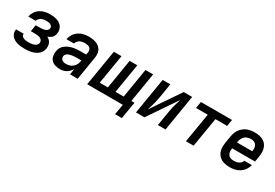

<svg xmlns="http://www.w3.org/2000/svg" viewBox="41 -1419 3518 2453"><g transform="rotate(30 1800.0 -192.5)"><path d="M248 8Q277 8 306.5 4.5Q336 1 365.5 -8Q395 -17 422 -34Q449 -51 466 -78Q483 -105 488 -135Q492 -163 486.5 -191Q481 -219 463 -239.5Q445 -260 421 -272Q443 -280 463 -292.5Q483 -305 495 -325Q507 -345 510 -367Q516 -399 508 -429.5Q500 -460 479.5 -482Q459 -504 431 -516.5Q403 -529 371.5 -533.5Q340 -538 308 -538Q272 -538 235 -529.5Q198 -521 164.5 -499Q131 -477 110 -443.5Q89 -410 82 -373H193Q198 -396 218 -413.5Q238 -431 261.5 -436Q285 -441 308 -441Q325 -441 341 -439Q357 -437 371 -430.5Q385 -424 394 -410.5Q403 -397 400 -381Q397 -364 383 -351Q369 -338 352.5 -333Q336 -328 319 -326Q302 -324 285 -324H220L204 -227H269Q289 -227 308.5 -224Q328 -221 345 -213Q362 -205 371.5 -188Q381 -171 377 -151Q375 -136 364 -123.5Q353 -111 338 -104.5Q323 -98 308 -94.5Q293 -91 278 -90Q263 -89 248 -89Q230 -89 212 -91Q194 -93 178 -99Q162 -105 150 -118.5Q138 -132 141 -150V-153H29Q28 -149 28 -146Q23 -114 35 -85Q47 -56 70.5 -37.5Q94 -19 123.5 -9Q153 1 184.5 4.5Q216 8 248 8Z M768 8Q799 8 829.5 -2Q860 -12 884.5 -34.5Q909 -57 927 -85L913 0H1026L1082 -342Q1088 -377 1083.5 -410.5Q1079 -444 1059.5 -470Q1040 -496 1011 -511.5Q982 -527 948.5 -532.5Q915 -538 880 -538Q843 -538 804.5 -529Q766 -520 732 -496.5Q698 -473 677 -438.5Q656 -404 649 -366H760Q765 -390 785 -409.5Q805 -429 830.5 -435Q856 -441 880 -441Q899 -441 917.5 -437.5Q936 -434 950 -423Q964 -412 969.5 -394.5Q975 -377 972 -358L966 -322H883Q855 -322 827 -320Q799 -318 771 -311.5Q743 -305 715.5 -293Q688 -281 664 -262.5Q640 -244 626.5 -217Q613 -190 609 -162Q603 -127 610.5 -92.5Q618 -58 641.5 -34.5Q665 -11 698.5 -1.5Q732 8 768 8ZM799 -89Q778 -89 758.5 -95.5Q739 -102 728.5 -120Q718 -138 722 -160Q724 -175 735.5 -187.5Q747 -200 761.5 -206.5Q776 -213 791.5 -216.5Q807 -220 822 -222Q837 -224 852.5 -225Q868 -226 883 -226H950L947 -211Q943 -186 931 -162Q919 -138 897.5 -120.5Q876 -103 850.5 -96Q825 -89 799 -89Z M1666 153H1766L1808 -97H1762L1833 -530H1720L1649 -97H1528L1600 -530H1487L1415 -97H1295L1367 -530H1254L1166 0H1692Z M1886 0H2011L2298 -422Q2288 -387 2276.5 -352.5Q2265 -318 2257 -283Q2249 -248 2244 -212L2209 0H2322L2409 -530H2284L1997 -108Q2007 -143 2018.5 -178Q2030 -213 2038 -248Q2046 -283 2052 -318L2087 -530H1974Z M2623 0H2736L2808 -433H2981L2997 -530H2538L2522 -433H2695Z M3273 8Q3309 8 3346.5 -0.5Q3384 -9 3418 -31.5Q3452 -54 3474 -87Q3496 -120 3505 -157H3393Q3387 -133 3366 -116Q3345 -99 3320.5 -94Q3296 -89 3273 -89Q3248 -89 3226.5 -97Q3205 -105 3192 -124Q3179 -143 3177 -167Q3175 -191 3179 -215V-217H3517L3531 -299Q3537 -337 3535 -375Q3533 -413 3517 -445.5Q3501 -478 3472 -499.5Q3443 -521 3406.5 -529.5Q3370 -538 3332 -538Q3299 -538 3265 -532Q3231 -526 3199.5 -509Q3168 -492 3143.5 -465.5Q3119 -439 3105.5 -406.5Q3092 -374 3086 -341L3068 -231Q3062 -192 3064.5 -154Q3067 -116 3084 -83.5Q3101 -51 3130.5 -29.5Q3160 -8 3197 0Q3234 8 3273 8ZM3420 -313H3195L3197 -325Q3202 -356 3219.5 -385Q3237 -414 3268 -427.5Q3299 -441 3330 -441Q3354 -441 3375.5 -432.5Q3397 -424 3409 -405Q3421 -386 3423 -362.5Q3425 -339 3421 -315Z"/></g></svg>

Font: Iosevka Sparkle SmBdObl
Style: Regular
Weight: 600
Italic angle: -9°
Designer: Belleve Invis
Foundry: Belleve Invis
Version: Version 4.5.0; ttfautohint (v1.8.3)